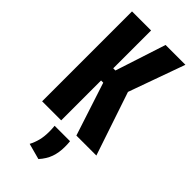

<svg xmlns="http://www.w3.org/2000/svg" viewBox="-269 -693 965 965"><g transform="rotate(45 213.5 -210.0)"><path d="M284 0 191.5 -283.5H169V-370H191.5L279 -639H420L307 -324L306.5 -355.5L426 0ZM40.5 0V-639H176V0ZM281.5 42.5Q282.5 51 283 60.5Q283.5 70 283.5 81.5Q283.5 121.5 271.8 154.8Q260 188 232.5 218.5L147.5 195.5Q160 172 167 145Q174 118 174 83Q174 73 173.5 63Q173 53 172 42.5Z"/></g></svg>

Font: Anek Latin Condensed
Style: Bold
Weight: 700
Width: 3
Designer: Yesha Goshar
Foundry: Ek Type
Version: Version 1.003